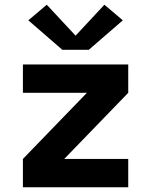

<svg xmlns="http://www.w3.org/2000/svg" viewBox="-20 -793 640 813"><path d="M77 0V-120L348 -400H77V-520H523V-400L252 -120H523V0ZM244 -582 100 -707 178 -773 300 -642 422 -773 500 -707 356 -582Z"/></svg>

Font: Iosevka SS04 Heavy Extended
Style: Regular
Weight: 900
Width: 7
Monospace: yes
Designer: Belleve Invis
Foundry: Belleve Invis
Version: Version 19.0.0; ttfautohint (v1.8.4)